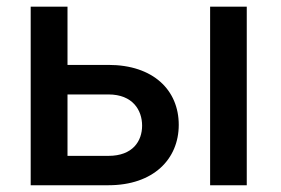

<svg xmlns="http://www.w3.org/2000/svg" viewBox="-20 -548 830 568"><path d="M179.7 -356V-528.3H70.8V0H300.8C433.6 0 508.8 -77.1 508.8 -178.7C508.8 -281.2 433.6 -356 300.8 -356ZM710 -528.3H601.6V0H710ZM179.7 -268.6H300.8C373 -268.6 400.4 -221.7 400.4 -176.3C400.4 -130.9 373 -86.9 300.8 -86.9H179.7Z"/></svg>

Font: Bert Sans Medium
Style: Regular
Weight: 500
Designer: Christian Robertson (Google), Cristiano Sobral
Foundry: Google, Cristiano Sobral
Version: Version 3.101